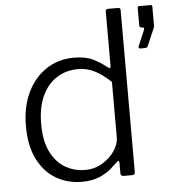

<svg xmlns="http://www.w3.org/2000/svg" viewBox="-53 -791 760 849"><g transform="rotate(-5 327.0 -366.0)"><path d="M462 0Q456 0 452.5 -3.5Q449 -7 449 -13V-59Q449 -67 446 -68Q443 -69 437 -63Q427 -53 407 -35.5Q387 -18 355 -4Q323 10 277 10Q214 10 163 -19.5Q112 -49 81.5 -108.5Q51 -168 51 -256Q51 -341 81 -404.5Q111 -468 165 -504Q219 -540 289 -540Q341 -540 374.5 -523Q408 -506 432 -486Q441 -479 444 -481Q447 -483 447 -493V-730Q447 -742 458 -742H503Q513 -742 513 -731V-14Q513 -6 510 -3Q507 0 499 0H462ZM447 -418Q413 -451 378.5 -469.5Q344 -488 302 -488Q249 -488 207.5 -461.5Q166 -435 142.5 -384Q119 -333 119 -260Q119 -184 143.5 -135.5Q168 -87 208 -64Q248 -41 295 -41Q338 -41 372.5 -62Q407 -83 427 -113Q447 -143 447 -171V-418ZM584 -555Q580 -555 578.5 -558Q577 -561 578 -564L608 -635Q612 -645 605 -646L598 -647Q589 -648 589 -656V-734Q589 -742 596 -742H648Q654 -742 654 -735V-647Q654 -646 653.5 -644.5Q653 -643 653 -642L619 -564Q618 -559 614.5 -557Q611 -555 603 -555Z"/></g></svg>

Font: Libre Franklin Thin Light
Style: Regular
Weight: 300
Version: Version 3.000